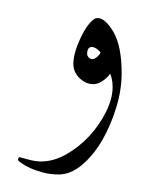

<svg xmlns="http://www.w3.org/2000/svg" viewBox="-35 -205 167 217"><path d="M102.5 -122.1Q102.5 -103.5 96.4 -83.5Q90.3 -63.5 80.6 -46.6Q70.8 -29.8 57.9 -18.8Q44.9 -7.8 31.2 -7.8Q22 -7.8 13.7 -10Q5.4 -12.2 -1 -15.1Q-7.3 -18.1 -11 -20.8Q-14.6 -23.4 -14.6 -23.9Q-14.6 -27.3 -12.7 -27.3Q-12.2 -27.3 -3.7 -24.9Q4.9 -22.5 11.2 -22.5Q25.9 -22.5 40.3 -30.8Q54.7 -39.1 66.2 -51.5Q77.6 -64 85 -78.9Q92.3 -93.8 92.3 -106.9Q92.3 -112.3 91.1 -116.9Q89.8 -121.6 89.4 -121.6Q89.4 -121.6 87.9 -119.6Q86.4 -117.7 83.7 -115.5Q81.1 -113.3 77.6 -111.6Q74.2 -109.9 70.3 -109.9Q62 -109.9 54.9 -116.7Q47.9 -123.5 47.9 -132.8Q47.9 -140.1 50.8 -148.9Q53.7 -157.7 57.9 -165.8Q62 -173.8 66.7 -179.2Q71.3 -184.6 75.2 -184.6Q84 -184.6 93.3 -168.7Q102.5 -152.8 102.5 -122.1ZM68.8 -151.9Q63.5 -151.9 63.5 -144Q63.5 -142.1 65.2 -140.1Q66.9 -138.2 69.3 -138.2Q71.8 -138.2 74.7 -140.6Q77.6 -143.1 78.6 -145.5Q77.6 -147.5 74.5 -149.7Q71.3 -151.9 68.8 -151.9Z"/></svg>

Font: Scheherazade Rohingya
Style: Regular
Weight: 400
Designer: SIL International
Foundry: SIL International
Version: Version 2.000 (build 440/429)